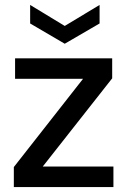

<svg xmlns="http://www.w3.org/2000/svg" viewBox="-20 -757 524 777"><path d="M36 0V-81L316 -438H41V-521H434V-440L153 -83H439V0ZM242 -580 102 -662V-737L242 -652L383 -737V-662Z"/></svg>

Font: DM Sans 10pt Medium
Style: Regular
Weight: 500
Version: Version 4.004;gftools[0.9.30]